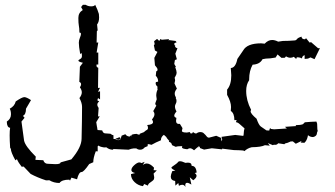

<svg xmlns="http://www.w3.org/2000/svg" viewBox="-20 -609 1373 786"><path d="M43 47.4Q24.4 13.7 24.4 0.5L21.5 -4.4Q19.5 -34.7 19.5 -54.7Q19.5 -75.2 21.5 -85.9Q8.3 -86.9 7.8 -111.3Q24.9 -122.1 24.9 -141.1Q24.9 -154.8 20 -164.1Q39.6 -174.3 44.4 -193.8Q70.3 -211.4 79.6 -211.4Q88.4 -211.4 106.9 -199.2L86.4 -164.1Q86.4 -140.1 73.7 -134.8L80.6 -127L67.9 -111.3L78.6 -33.2Q83.5 -10.3 126.5 32.2L125 45.4L157.2 46.9Q162.1 61.5 175.8 61.5L207 63Q228 63 228 55.7L272 43.5Q314 -5.9 314 -41.5Q315.9 -119.6 315.9 -171.4Q315.9 -187.5 305.2 -207.5Q314.9 -220.2 314.9 -231Q314.9 -240.7 307.1 -251.5Q312 -258.3 312 -264.2Q312 -270.5 304.7 -273.9L307.1 -335.9L319.3 -352.1Q300.8 -356 300.8 -361.3Q300.8 -363.3 308.1 -367.2Q315.4 -371.1 315.4 -379.4Q315.4 -389.6 313.5 -393.1Q313 -388.7 308.1 -388.7Q302.7 -419.4 302.7 -434.1Q302.7 -443.8 307.1 -454.3Q311.5 -464.8 311.5 -470.2Q311.5 -475.6 305.2 -475.6Q304.7 -495.1 302.7 -504.6Q300.8 -514.2 300.8 -535.6Q300.8 -557.1 318.8 -567.9L312 -580.1L319.3 -589.4H330.6Q340.3 -583 353.5 -583Q366.2 -583 369.6 -589.4Q380.4 -567.9 384.8 -551.8L385.7 -537.6Q385.7 -519 377.4 -508.8L379.9 -483.9Q376.5 -483.9 376.5 -480.5Q376.5 -457.5 375.5 -434.6L382.3 -435.1L375.5 -393.6L382.3 -394V-344.7L375.5 -345.2L375 -339.8Q375 -334 382.3 -331.5L381.3 -249L389.2 -249.5L381.3 -232.9L389.6 -235.4V-202.1L381.3 -207.5L378.4 -198.2L386.2 -193.8Q378.4 -188 378.4 -180.7Q378.4 -174.3 383.8 -167L381.3 -132.3L388.2 -132.8L374 -108.9L377.4 -87.9H377.9V-85L379.4 -76.7L398.4 -75.2Q401.9 -63 411.1 -63L432.1 -61.5Q439 -55.7 444.3 -55.7Q444.3 -34.7 446.3 -11.2Q446.3 -2.9 442.9 3.9Q427.2 3.9 415.5 -5.9L406.2 -5.4Q387.2 -8.3 383.8 -13.2L379.9 -10.3V10.7L372.1 10.3Q361.8 37.1 361.8 55.2L345.2 62.5Q322.8 95.2 314 95.2Q302.7 95.2 295.4 125L272.5 118.2L266.6 130.4L263.7 126.5Q232.9 126.5 223.6 140.1Q200.2 140.1 182.1 128.9L168.5 129.4Q132.8 117.7 105.5 103L76.7 72.8L68.8 73.7Q55.7 57.6 49.3 42.5Z M444.3 1 442.4 -6.3 443.8 -21 441.9 -35.6 444.8 -40H451.7Q457.5 -35.2 463.9 -35.2Q469.2 -35.2 473.6 -39.6L478 -53.7L493.2 -59.6Q499 -49.8 513.7 -49.8L511.2 -51.8L515.6 -54.2L518.6 -50.3L517.6 -54.7Q517.6 -59.6 539.1 -61Q545.9 -57.6 550.3 -57.6H551.3Q552.2 -59.6 552.2 -61.5L568.8 -67.9L577.6 -75.2Q585.9 -78.1 585.9 -85.4Q585.9 -91.3 582.5 -97.2Q606.4 -98.6 606.4 -109.4Q606.4 -113.8 602.1 -120.1Q612.3 -131.8 612.3 -141.1Q612.3 -147.9 607.4 -154.3L620.1 -176.8Q615.7 -179.7 615.7 -186L621.6 -202.6L619.6 -217.3Q619.6 -231.4 625.5 -243.2L624.5 -244.6V-252.4Q625 -252.9 625 -253.9Q617.2 -260.7 617.2 -268.1L618.2 -272.9L627.4 -274.9Q627.4 -289.6 617.7 -298.8L619.6 -316.9Q622.6 -317.9 624 -319.3L625 -326.2Q623 -332 614.3 -341.8L611.8 -372.1L624.5 -396.5L614.3 -402.3L609.9 -423.8L613.3 -428.2L610.8 -440.4L623 -449.7L631.3 -441.9Q635.3 -443.8 635.7 -449.2L642.6 -446.3L671.9 -448.7L669.9 -443.4L672.9 -444.8L698.7 -441.4L703.1 -436Q696.3 -433.6 693.4 -431.2Q693.8 -427.2 694.3 -424.3L697.3 -422.9L696.8 -418Q700.2 -412.6 706.5 -411.6L697.8 -389.2L704.1 -366.2Q698.7 -365.2 695.8 -362.3L693.4 -347.2L700.2 -335.4L697.3 -334Q697.8 -333.5 697.8 -333Q703.1 -318.8 703.1 -311Q703.1 -304.7 697.8 -295.9Q695.8 -293 694.8 -290.5Q696.8 -285.2 696.8 -279.3L694.3 -267.6Q697.8 -259.3 704.1 -246.1Q695.3 -235.4 695.3 -226.1Q695.3 -217.8 700.7 -209L699.2 -208Q702.6 -203.1 702.6 -195.8Q702.6 -189.5 699.5 -184.1Q696.3 -178.7 696.3 -172.9Q696.3 -163.1 702.6 -152.8Q693.4 -142.1 693.4 -135.7Q693.4 -129.4 702.1 -126.5L700.7 -114.3Q700.7 -101.6 712.4 -101.6L716.3 -102.1L727.1 -84.5L724.6 -73.2Q724.6 -66.4 745.1 -66.4L756.8 -68.4L761.2 -61.5V-63H766.6L770 -68.4Q774.4 -65.4 778.3 -63H784.7Q791.5 -68.4 800.3 -68.4Q808.1 -68.4 812.7 -64.7Q817.4 -61 820.8 -56.9Q824.2 -52.7 827.4 -49.1Q830.6 -45.4 835.4 -45.4L846.7 -48.3L865.2 -53.2L885.3 -44.4Q885.3 -31.7 890.6 -23.4L889.2 2.4L847.2 -2L815.4 3.4L798.8 -2.9Q798.8 -8.3 792.5 -11.2V-6.3H788.6L774.4 6.3Q765.1 -2 757.8 -2Q753.4 -2 746.6 2Q725.1 0 725.1 -5.4L726.1 -10.3L721.7 -10.7Q706.5 -10.7 699.7 -7.8L684.6 -14.6L681.2 -22.9Q676.8 -27.8 671.4 -27.8L672.9 -32.2L663.6 -43L660.6 -48.3L650.9 -57.1Q638.7 -48.8 638.7 -34.7L618.7 -25.9L600.1 -16.1L588.9 -19Q586.4 -19 584.5 -18.1V-10.7Q579.6 -9.3 572.8 -5.9Q569.8 -2.9 566.4 0Q561.5 3.9 553.7 3.9Q544.9 3.9 538.1 -1.5H527.3Q517.1 -0.5 506.3 3.9ZM463.4 -36.6Q455.6 -38.1 452.6 -41.5Q461.4 -43.5 467.8 -46.9Q472.7 -46.9 473.1 -42.5Q470.2 -36.6 463.4 -36.6ZM565.3 153.1Q545.5 150.4 530.8 136.4Q516.1 122.3 516.1 103.8L533.2 99.4Q517.8 95.9 517.8 87.1Q517.8 77.5 530.1 66.7Q542.4 55.9 550.3 55.9Q555.2 55.9 559.1 58.6L572.3 53.3L564.4 66.9Q572.3 60.3 580.7 60.3Q594.7 60.3 610.6 77.5L608.8 87.6L622 88.5L608.8 101.6L611.4 117Q611.4 124.5 607.7 128.2Q604 132 599.3 135Q594.7 138.1 590.6 141.4Q586.4 144.7 585.5 150.9L570.1 144.3ZM739.3 156.6Q734.5 147.4 726.1 147.4Q719.5 147.4 712.5 151.7L709.9 140.3L698 150.9L697.1 132Q679.1 129.3 679.1 114Q679.1 106.5 685.3 91.5L698 89.3Q681.7 82.3 681.7 77Q681.7 75.7 685.3 73.1Q705.5 59.5 708.1 55.3Q710.7 51.1 717.3 51.1Q724.8 51.1 738.9 57.7L748.5 56.8Q763.9 56.8 763.9 66.5L764.8 70Q782.8 70 785 97.3L777.1 99.4Q784.6 104.7 784.6 110.9Q784.6 119.2 771 128.9L756.9 116.6L763.5 146.5Q752.5 139.4 745.9 139.4Q738.4 139.4 738.4 149.5Z M885.7 -1Q885.7 -30.8 889.6 -37.1L886.7 -48.8L942.9 -56.6L976.1 -52.7Q978 -58.6 978 -65.9Q978 -72.8 981 -83.5Q969.7 -92.8 961.9 -100.3Q954.1 -107.9 945.8 -108.9L948.7 -117.7L939.5 -117.2Q939.5 -145.5 924.8 -154.8L925.8 -170.9Q925.8 -191.9 909.7 -220.7V-242.2Q926.8 -261.7 926.8 -300.8L924.8 -330.6Q944.3 -331.1 951.7 -367.7L975.1 -401.9Q991.2 -431.6 1048.8 -431.6L1063.5 -430.2Q1077.6 -445.3 1094.2 -445.3Q1105.5 -445.3 1118.7 -438.5L1138.2 -441.4Q1162.1 -441.4 1185.1 -443.4Q1191.9 -443.4 1195.8 -449Q1199.7 -454.6 1214.4 -459Q1214.8 -448.2 1228.5 -448.2L1232.9 -452.6L1247.6 -434.6L1253.4 -436.5L1282.2 -411.6H1289.6L1267.6 -366.7L1251 -374L1240.7 -369.1L1227.1 -367.7V-383.3Q1216.3 -379.4 1216.3 -369.6Q1208.5 -374.5 1195.3 -374.5L1192.4 -367.7L1182.6 -376.5Q1176.8 -372.6 1168.5 -372.6Q1159.7 -372.6 1150.9 -378.4L1146 -372.6L1132.3 -372.1L1116.2 -386.2L1108.4 -373.5Q1085.9 -369.1 1068.4 -369.1L1054.7 -366.7Q1043.9 -345.7 1014.2 -344.2Q1000 -318.8 1000 -284.7V-280.8Q987.8 -263.2 987.8 -236.8Q987.8 -198.2 1007.8 -159.7L1005.9 -153.3Q1005.9 -143.6 1030.3 -123Q1039.1 -97.7 1047.4 -91.3Q1055.7 -85 1070.8 -75.2L1080.6 -74.7Q1081.1 -74.2 1082 -74.2L1084 -81.1V-81.5H1084.5L1085.4 -85L1089.4 -81.1L1102.1 -79.6Q1111.3 -79.6 1154.3 -83L1146.5 -89.8L1191.4 -92.8L1190.9 -96.7Q1210.4 -96.7 1220.2 -100.6L1228 -108.4Q1254.4 -110.8 1275.4 -111.3L1278.3 -102.5Q1278.8 -73.7 1280.8 -73.7L1277.8 -65.9Q1277.8 -51.3 1261.7 -47.9Q1249.5 -47.9 1240.7 -55.7L1239.7 -49.8Q1235.8 -32.7 1226.1 -24.4L1210.9 -25.4L1214.8 -32.2Q1207.5 -28.3 1190.9 -20.5L1178.7 -30.3L1169.9 -29.8Q1154.3 -22.5 1149.9 -22.5Q1147 -22.5 1144 -18.6L1118.7 -22.5Q1114.7 -16.1 1106 -16.1Q1104 -16.1 1101.1 -16.6L1097.2 -14.6L1083 -20.5Q1082.5 -21 1082 -21L1076.7 -23.4L1084.5 -12.7L1064.5 -14.6Q1048.8 -6.8 1010.7 -6.3Q993.2 -2.4 980.5 9.8Q979 6.3 960.9 6.1Q942.9 5.9 937 5.4Z"/></svg>

Font: Truetypewriter PolyglOTT
Style: Regular
Weight: 400
Designer: Sergey Beatoff a.k.a. Sam_T
Version: Version 3.76